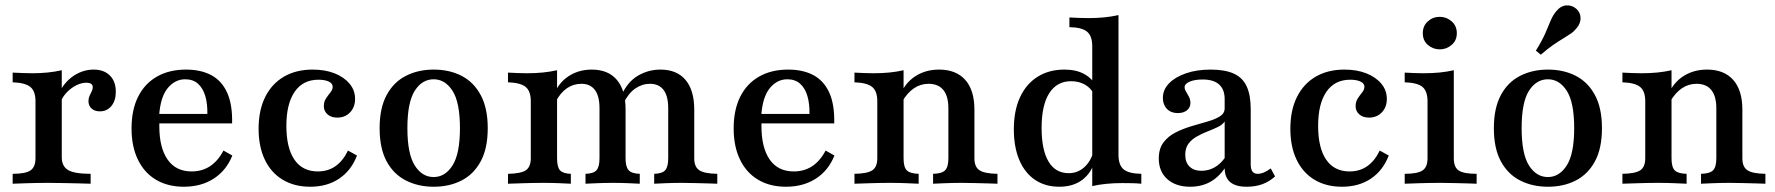

<svg xmlns="http://www.w3.org/2000/svg" viewBox="-20 -688 6646 719"><path d="M27.4 0V-37.1Q75.8 -37.1 94.4 -50Q112.9 -62.9 112.9 -95.2V-308.9Q112.9 -346.8 93.5 -362.5Q74.2 -378.2 27.4 -379.8V-416.1Q48.4 -415.3 64.9 -414.5Q81.5 -413.7 100.8 -413.7Q162.1 -413.7 211.3 -425V-99.2Q211.3 -65.3 235.1 -51.2Q258.9 -37.1 319.4 -37.1V0Q304 -0.8 278.2 -1.2Q252.4 -1.6 222.6 -2.4Q192.7 -3.2 163.7 -3.2Q122.6 -3.2 84.3 -2Q46 -0.8 27.4 0ZM354 -271Q334.7 -271 323 -281.5Q311.3 -291.9 311.3 -309.7Q311.3 -320.2 315.3 -329Q319.4 -337.9 323.4 -346Q327.4 -354 327.4 -361.3Q327.4 -378.2 303.2 -378.2Q285.5 -378.2 266.5 -369Q247.6 -359.7 231.9 -344Q216.1 -328.2 208.1 -308.9L205.6 -348.4Q226.6 -386.3 260.1 -406.9Q293.5 -427.4 330.6 -427.4Q369.4 -427.4 391.5 -405.2Q413.7 -383.1 413.7 -344.4Q413.7 -311.3 397.2 -291.1Q380.6 -271 354 -271Z M668.5 11.3Q608.1 11.3 564.1 -14.9Q520.2 -41.1 496.4 -90.3Q472.6 -139.5 472.6 -207.3Q472.6 -276.6 497.2 -325.8Q521.8 -375 567.7 -401.2Q613.7 -427.4 676.6 -427.4Q732.3 -427.4 771.4 -406.5Q810.5 -385.5 830.6 -341.1Q850.8 -296.8 849.2 -225.8H541.1L539.5 -261.3H756.5Q757.3 -299.2 748.8 -328.2Q740.3 -357.3 721.8 -374.2Q703.2 -391.1 673.4 -391.1Q635.5 -391.1 608.1 -358.1Q580.6 -325 575.8 -254L577.4 -250.8Q576.6 -243.5 576.6 -234.7Q576.6 -225.8 576.6 -215.3Q576.6 -134.7 607.7 -90.3Q638.7 -46 697.6 -46Q736.3 -46 766.1 -65.3Q796 -84.7 816.9 -124.2L850 -105.6Q827.4 -49.2 780.2 -19Q733.1 11.3 668.5 11.3Z M1141.9 11.3Q1082.3 11.3 1038.7 -14.9Q995.2 -41.1 971.8 -89.9Q948.4 -138.7 948.4 -205.6Q948.4 -275 973 -324.6Q997.6 -374.2 1043.1 -400.8Q1088.7 -427.4 1150.8 -427.4Q1197.6 -427.4 1233.1 -413.3Q1268.5 -399.2 1289.1 -374.6Q1309.7 -350 1309.7 -317.7Q1309.7 -287.1 1291.1 -267.3Q1272.6 -247.6 1242.7 -247.6Q1220.2 -247.6 1206.5 -259.7Q1192.7 -271.8 1192.7 -290.3Q1192.7 -307.3 1200.8 -319.4Q1208.9 -331.5 1217.3 -341.9Q1225.8 -352.4 1225.8 -362.9Q1225.8 -375.8 1210.9 -382.7Q1196 -389.5 1172.6 -389.5Q1114.5 -389.5 1083.5 -344.4Q1052.4 -299.2 1052.4 -216.9Q1052.4 -133.9 1082.7 -89.9Q1112.9 -46 1170.2 -46Q1208.1 -46 1236.3 -65.7Q1264.5 -85.5 1283.1 -124.2L1316.9 -105.6Q1295.2 -49.2 1250 -19Q1204.8 11.3 1141.9 11.3Z M1604 11.3Q1546 11.3 1500 -12.1Q1454 -35.5 1427.8 -83.9Q1401.6 -132.3 1401.6 -208.1Q1401.6 -283.1 1427.8 -331.9Q1454 -380.6 1500 -404Q1546 -427.4 1604 -427.4Q1662.9 -427.4 1708.5 -404Q1754 -380.6 1780.2 -331.9Q1806.5 -283.1 1806.5 -208.1Q1806.5 -132.3 1780.2 -83.9Q1754 -35.5 1708.5 -12.1Q1662.9 11.3 1604 11.3ZM1604 -25Q1646.8 -25 1674.6 -68.5Q1702.4 -112.1 1702.4 -208.1Q1702.4 -304.8 1674.6 -348Q1646.8 -391.1 1604 -391.1Q1560.5 -391.1 1533.1 -348Q1505.6 -304.8 1505.6 -208.1Q1505.6 -112.1 1533.1 -68.5Q1560.5 -25 1604 -25Z M2429.8 0V-37.1Q2459.7 -37.9 2471 -50.4Q2482.3 -62.9 2482.3 -95.2V-283.1Q2482.3 -328.2 2464.9 -351.2Q2447.6 -374.2 2413.7 -374.2Q2384.7 -374.2 2358.9 -356.5Q2333.1 -338.7 2312.9 -298.4L2307.3 -331.5Q2330.6 -382.3 2369.4 -404.8Q2408.1 -427.4 2453.2 -427.4Q2514.5 -427.4 2547.2 -388.7Q2579.8 -350 2579.8 -277.4V-95.2Q2579.8 -62.9 2598.8 -50.4Q2617.7 -37.9 2666.1 -37.1V0Q2653.2 -0.8 2631 -1.2Q2608.9 -1.6 2583.1 -2.4Q2557.3 -3.2 2533.1 -3.2Q2502.4 -3.2 2473.4 -2Q2444.4 -0.8 2429.8 0ZM1882.3 0V-37.1Q1930.6 -37.9 1949.2 -50.4Q1967.7 -62.9 1967.7 -95.2V-308.9Q1967.7 -346.8 1948.4 -362.5Q1929 -378.2 1882.3 -379.8V-416.1Q1899.2 -415.3 1916.9 -414.5Q1934.7 -413.7 1952.4 -413.7Q1985.5 -413.7 2013.3 -416.5Q2041.1 -419.4 2066.1 -425V-95.2Q2066.1 -62.1 2077.4 -50Q2088.7 -37.9 2117.7 -37.1V0Q2101.6 -0.8 2074.2 -2Q2046.8 -3.2 2016.9 -3.2Q1981.5 -3.2 1943.5 -2Q1905.6 -0.8 1882.3 0ZM2172.6 0V-37.1Q2202.4 -37.9 2213.7 -50.4Q2225 -62.9 2225 -95.2V-283.1Q2225 -328.2 2207.7 -351.2Q2190.3 -374.2 2157.3 -374.2Q2127.4 -374.2 2103.2 -357.7Q2079 -341.1 2061.3 -308.1V-349.2Q2080.6 -386.3 2116.1 -406.9Q2151.6 -427.4 2196 -427.4Q2257.3 -427.4 2289.9 -389.1Q2322.6 -350.8 2322.6 -279V-95.2Q2322.6 -62.9 2334.3 -50.4Q2346 -37.9 2375.8 -37.1V0Q2362.1 -0.8 2333.1 -2Q2304 -3.2 2275.8 -3.2Q2246 -3.2 2216.5 -2Q2187.1 -0.8 2172.6 0Z M2923.4 11.3Q2862.9 11.3 2819 -14.9Q2775 -41.1 2751.2 -90.3Q2727.4 -139.5 2727.4 -207.3Q2727.4 -276.6 2752 -325.8Q2776.6 -375 2822.6 -401.2Q2868.5 -427.4 2931.5 -427.4Q2987.1 -427.4 3026.2 -406.5Q3065.3 -385.5 3085.5 -341.1Q3105.6 -296.8 3104 -225.8H2796L2794.4 -261.3H3011.3Q3012.1 -299.2 3003.6 -328.2Q2995.2 -357.3 2976.6 -374.2Q2958.1 -391.1 2928.2 -391.1Q2890.3 -391.1 2862.9 -358.1Q2835.5 -325 2830.6 -254L2832.3 -250.8Q2831.5 -243.5 2831.5 -234.7Q2831.5 -225.8 2831.5 -215.3Q2831.5 -134.7 2862.5 -90.3Q2893.5 -46 2952.4 -46Q2991.1 -46 3021 -65.3Q3050.8 -84.7 3071.8 -124.2L3104.8 -105.6Q3082.3 -49.2 3035.1 -19Q2987.9 11.3 2923.4 11.3Z M3474.2 0V-37.1Q3507.3 -37.9 3519.4 -50.4Q3531.5 -62.9 3531.5 -95.2V-282.3Q3531.5 -328.2 3512.5 -351.2Q3493.5 -374.2 3457.3 -374.2Q3427.4 -374.2 3402.4 -357.3Q3377.4 -340.3 3358.9 -308.1V-349.2Q3379 -386.3 3414.9 -406.9Q3450.8 -427.4 3496.8 -427.4Q3560.5 -427.4 3594.8 -388.7Q3629 -350 3629 -277.4V-95.2Q3629 -62.9 3648 -50.4Q3666.9 -37.9 3715.3 -37.1V0Q3702.4 -0.8 3680.2 -1.2Q3658.1 -1.6 3632.3 -2.4Q3606.5 -3.2 3582.3 -3.2Q3550.8 -3.2 3520.2 -2Q3489.5 -0.8 3474.2 0ZM3179.8 0V-37.1Q3228.2 -37.9 3246.8 -50.4Q3265.3 -62.9 3265.3 -95.2V-308.9Q3265.3 -346.8 3246 -362.5Q3226.6 -378.2 3179.8 -379.8V-416.1Q3196.8 -415.3 3214.5 -414.5Q3232.3 -413.7 3250 -413.7Q3283.1 -413.7 3311.3 -416.5Q3339.5 -419.4 3363.7 -425V-95.2Q3363.7 -62.1 3375.8 -50Q3387.9 -37.9 3420.2 -37.1V0Q3402.4 -0.8 3373.8 -2Q3345.2 -3.2 3314.5 -3.2Q3279 -3.2 3241.1 -2Q3203.2 -0.8 3179.8 0Z M4070.2 8.9V-515.3Q4070.2 -553.2 4050.8 -569.4Q4031.5 -585.5 3984.7 -586.3V-622.6Q4001.6 -621.8 4019.4 -621Q4037.1 -620.2 4056.5 -620.2Q4087.1 -620.2 4115.3 -623Q4143.5 -625.8 4168.5 -631.5V-108.1Q4168.5 -70.2 4187.5 -54Q4206.5 -37.9 4254 -37.1V0Q4237.1 -1.6 4219.4 -2Q4201.6 -2.4 4182.3 -2.4Q4151.6 -2.4 4123 0.4Q4094.4 3.2 4070.2 8.9ZM3946.8 11.3Q3894.4 11.3 3856 -14.5Q3817.7 -40.3 3797.2 -88.7Q3776.6 -137.1 3776.6 -204Q3776.6 -273.4 3799.6 -323.4Q3822.6 -373.4 3865.3 -400.4Q3908.1 -427.4 3966.1 -427.4Q4010.5 -427.4 4040.7 -410.5Q4071 -393.5 4083.1 -366.9L4076.6 -334.7Q4066.9 -356.5 4044.4 -370.2Q4021.8 -383.9 3991.1 -383.9Q3937.9 -383.9 3909.3 -339.1Q3880.6 -294.4 3880.6 -208.9Q3880.6 -126.6 3906.5 -83.1Q3932.3 -39.5 3982.3 -39.5Q4015.3 -39.5 4039.9 -61.3Q4064.5 -83.1 4075.8 -122.6L4080.6 -87.9Q4067.7 -41.1 4033.5 -14.9Q3999.2 11.3 3946.8 11.3Z M4437.1 11.3Q4383.1 11.3 4351.2 -17.3Q4319.4 -46 4319.4 -94.4Q4319.4 -131.5 4337.1 -154.8Q4354.8 -178.2 4383.1 -192.3Q4411.3 -206.5 4442.7 -215.7Q4474.2 -225 4502.4 -233.1Q4530.6 -241.1 4548.4 -252.4Q4566.1 -263.7 4566.1 -282.3V-316.9Q4566.1 -353.2 4545.2 -371.8Q4524.2 -390.3 4483.9 -390.3Q4454 -390.3 4435.1 -382.3Q4416.1 -374.2 4416.1 -361.3Q4416.1 -353.2 4421.8 -344.4Q4427.4 -335.5 4432.7 -325Q4437.9 -314.5 4437.9 -302.4Q4437.9 -285.5 4425 -275Q4412.1 -264.5 4390.3 -264.5Q4365.3 -264.5 4350 -280.2Q4334.7 -296 4334.7 -321Q4334.7 -352.4 4358.1 -376.2Q4381.5 -400 4421.8 -413.7Q4462.1 -427.4 4513.7 -427.4Q4566.9 -427.4 4600 -412.5Q4633.1 -397.6 4648.4 -364.9Q4663.7 -332.3 4663.7 -278.2V-72.6Q4663.7 -54 4670.2 -45.6Q4676.6 -37.1 4689.5 -37.1Q4701.6 -37.1 4714.1 -42.7Q4726.6 -48.4 4738.7 -57.3L4754.8 -27.4Q4733.9 -8.1 4707.7 1.6Q4681.5 11.3 4648.4 11.3Q4566.9 11.3 4566.1 -57.3Q4542.7 -23.4 4510.5 -6Q4478.2 11.3 4437.1 11.3ZM4479 -48.4Q4504.8 -48.4 4527 -60.5Q4549.2 -72.6 4566.1 -96V-233.1Q4558.1 -221 4540.7 -212.5Q4523.4 -204 4502.4 -196Q4481.5 -187.9 4462.1 -177Q4442.7 -166.1 4430.6 -150Q4418.5 -133.9 4418.5 -108.1Q4418.5 -79.8 4434.7 -64.1Q4450.8 -48.4 4479 -48.4Z M5005.6 11.3Q4946 11.3 4902.4 -14.9Q4858.9 -41.1 4835.5 -89.9Q4812.1 -138.7 4812.1 -205.6Q4812.1 -275 4836.7 -324.6Q4861.3 -374.2 4906.9 -400.8Q4952.4 -427.4 5014.5 -427.4Q5061.3 -427.4 5096.8 -413.3Q5132.3 -399.2 5152.8 -374.6Q5173.4 -350 5173.4 -317.7Q5173.4 -287.1 5154.8 -267.3Q5136.3 -247.6 5106.5 -247.6Q5083.9 -247.6 5070.2 -259.7Q5056.5 -271.8 5056.5 -290.3Q5056.5 -307.3 5064.5 -319.4Q5072.6 -331.5 5081 -341.9Q5089.5 -352.4 5089.5 -362.9Q5089.5 -375.8 5074.6 -382.7Q5059.7 -389.5 5036.3 -389.5Q4978.2 -389.5 4947.2 -344.4Q4916.1 -299.2 4916.1 -216.9Q4916.1 -133.9 4946.4 -89.9Q4976.6 -46 5033.9 -46Q5071.8 -46 5100 -65.7Q5128.2 -85.5 5146.8 -124.2L5180.6 -105.6Q5158.9 -49.2 5113.7 -19Q5068.5 11.3 5005.6 11.3Z M5240.3 0V-37.1Q5287.9 -37.1 5306.9 -49.6Q5325.8 -62.1 5325.8 -95.2V-308.9Q5325.8 -346 5307.3 -362.1Q5288.7 -378.2 5240.3 -379.8V-416.1Q5256.5 -415.3 5274.2 -414.5Q5291.9 -413.7 5309.7 -413.7Q5342.7 -413.7 5371.4 -416.5Q5400 -419.4 5424.2 -425V-95.2Q5424.2 -61.3 5443.1 -49.2Q5462.1 -37.1 5509.7 -37.1V0Q5497.6 -0.8 5475.4 -1.2Q5453.2 -1.6 5427.4 -2.4Q5401.6 -3.2 5375.8 -3.2Q5337.1 -3.2 5298.4 -2Q5259.7 -0.8 5240.3 0ZM5371.8 -503.2Q5346 -503.2 5327 -519.8Q5308.1 -536.3 5308.1 -563.7Q5308.1 -591.1 5327 -608.1Q5346 -625 5371.8 -625Q5396.8 -625 5416.1 -608.1Q5435.5 -591.1 5435.5 -563.7Q5435.5 -536.3 5416.1 -519.8Q5396.8 -503.2 5371.8 -503.2Z M5776.6 11.3Q5718.5 11.3 5672.6 -12.1Q5626.6 -35.5 5600.4 -83.9Q5574.2 -132.3 5574.2 -208.1Q5574.2 -283.1 5600.4 -331.9Q5626.6 -380.6 5672.6 -404Q5718.5 -427.4 5776.6 -427.4Q5835.5 -427.4 5881 -404Q5926.6 -380.6 5952.8 -331.9Q5979 -283.1 5979 -208.1Q5979 -132.3 5952.8 -83.9Q5926.6 -35.5 5881 -12.1Q5835.5 11.3 5776.6 11.3ZM5776.6 -25Q5819.4 -25 5847.2 -68.5Q5875 -112.1 5875 -208.1Q5875 -304.8 5847.2 -348Q5819.4 -391.1 5776.6 -391.1Q5733.1 -391.1 5705.6 -348Q5678.2 -304.8 5678.2 -208.1Q5678.2 -112.1 5705.6 -68.5Q5733.1 -25 5776.6 -25ZM5750 -483.1 5731.5 -498.4Q5755.6 -537.1 5767.3 -564.5Q5779 -591.9 5787.1 -611.3Q5795.2 -630.6 5807.3 -645.2Q5824.2 -666.1 5845.2 -667.7Q5866.1 -669.4 5882.3 -655.6Q5897.6 -642.7 5898.8 -622.2Q5900 -601.6 5883.9 -582.3Q5874.2 -570.2 5861.7 -561.7Q5849.2 -553.2 5833.1 -543.5Q5816.9 -533.9 5796.4 -519.8Q5775.8 -505.6 5750 -483.1Z M6350 0V-37.1Q6383.1 -37.9 6395.2 -50.4Q6407.3 -62.9 6407.3 -95.2V-282.3Q6407.3 -328.2 6388.3 -351.2Q6369.4 -374.2 6333.1 -374.2Q6303.2 -374.2 6278.2 -357.3Q6253.2 -340.3 6234.7 -308.1V-349.2Q6254.8 -386.3 6290.7 -406.9Q6326.6 -427.4 6372.6 -427.4Q6436.3 -427.4 6470.6 -388.7Q6504.8 -350 6504.8 -277.4V-95.2Q6504.8 -62.9 6523.8 -50.4Q6542.7 -37.9 6591.1 -37.1V0Q6578.2 -0.8 6556 -1.2Q6533.9 -1.6 6508.1 -2.4Q6482.3 -3.2 6458.1 -3.2Q6426.6 -3.2 6396 -2Q6365.3 -0.8 6350 0ZM6055.6 0V-37.1Q6104 -37.9 6122.6 -50.4Q6141.1 -62.9 6141.1 -95.2V-308.9Q6141.1 -346.8 6121.8 -362.5Q6102.4 -378.2 6055.6 -379.8V-416.1Q6072.6 -415.3 6090.3 -414.5Q6108.1 -413.7 6125.8 -413.7Q6158.9 -413.7 6187.1 -416.5Q6215.3 -419.4 6239.5 -425V-95.2Q6239.5 -62.1 6251.6 -50Q6263.7 -37.9 6296 -37.1V0Q6278.2 -0.8 6249.6 -2Q6221 -3.2 6190.3 -3.2Q6154.8 -3.2 6116.9 -2Q6079 -0.8 6055.6 0Z"/></svg>

Font: Playfair 9pt SemiBold
Style: Regular
Weight: 600
Designer: Claus Eggers Sørensen
Foundry: Claus Eggers Sørensen
Version: Version 2.001;gftools[0.9.30]